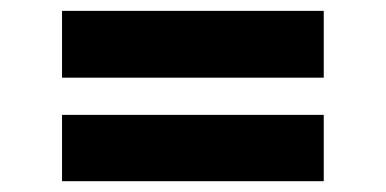

<svg xmlns="http://www.w3.org/2000/svg" viewBox="-20 -418 713 355"><path d="M94.7 -397.9H578.6V-274.4H94.7ZM94.7 -205.6H578.6V-83H94.7Z"/></svg>

Font: Glacial Indifference
Style: Bold
Weight: 700
Designer: Alfredo Marco Pradil
Foundry: Alfredo Marco Pradil
Version: Version 1.312